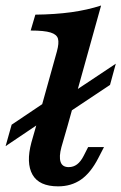

<svg xmlns="http://www.w3.org/2000/svg" viewBox="-36 -661 438 693"><path d="M74.7 -550.8 91.6 -608.1Q162.7 -608.9 221.1 -616.9Q279.5 -625 328.9 -641.1L208.3 -208.2H94.9L169.5 -475.8Q177.6 -505.6 173.3 -521.2Q169.1 -536.7 146.5 -543.7Q123.9 -550.8 74.7 -550.8ZM212 -57.8Q228.9 -57.8 242.2 -67.8Q255.4 -77.8 265.9 -98.3L282.2 -130.3H339.4L318.6 -90Q291.3 -37 256.2 -12.7Q221.1 11.6 173.7 11.6Q105.2 11.6 81.3 -30.6Q57.5 -72.8 77.3 -146.7L94.9 -208.2H208.3L185.6 -129.7Q176.4 -95.5 182.7 -76.6Q189 -57.8 212 -57.8ZM160.1 -283.4 382 -431.1 361.1 -354.5 139.2 -206.8ZM6 -210.9 166.1 -318.5 145.1 -241.9 -15.8 -133.5Z"/></svg>

Font: Playfair Micro SmCond SmLight
Style: Italic
Weight: 360
Width: 4
Italic angle: -15.6°
Designer: Claus Eggers Sørensen
Foundry: Claus Eggers Sørensen
Version: Version 2.203;Glyphs 3.3 (3326)